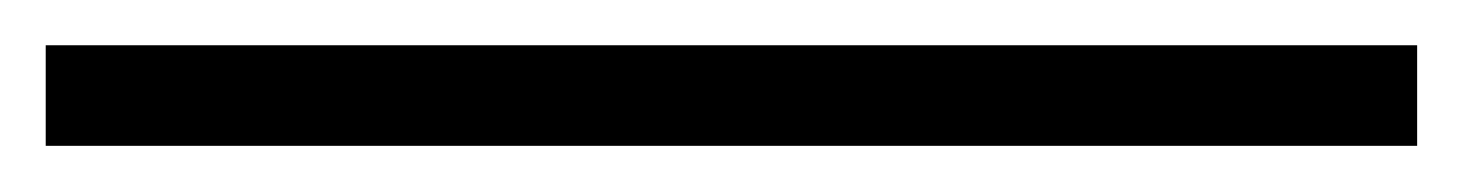

<svg xmlns="http://www.w3.org/2000/svg" viewBox="-20 138 640 84"><path d="M0 157.8H600V201.8H0Z"/></svg>

Font: Wittgenstein
Style: Regular
Weight: 400
Designer: Jörg Drees
Foundry: Jörg Drees
Version: Version 1.003;Glyphs 3.1.2 (3151)